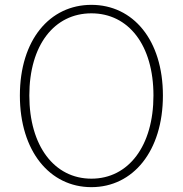

<svg xmlns="http://www.w3.org/2000/svg" viewBox="-20 -759 754 792"><path d="M357 13C529 13 652 -136 652 -365C652 -594 529 -739 357 -739C185 -739 62 -594 62 -365C62 -136 185 13 357 13ZM357 -22C204 -22 101 -157 101 -365C101 -573 204 -704 357 -704C510 -704 613 -573 613 -365C613 -157 510 -22 357 -22Z"/></svg>

Font: Noto Sans JP Thin
Style: Regular
Weight: 100
Designer: Ryoko NISHIZUKA 西塚涼子 (kana, bopomofo & ideographs); Paul D. Hunt (Latin, Greek & Cyrillic); Sandoll Communications 산돌커뮤니
Foundry: Adobe
Version: Version 2.004;hotconv 1.0.118;makeotfexe 2.5.65603